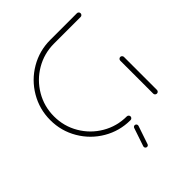

<svg xmlns="http://www.w3.org/2000/svg" viewBox="-188 -628 877 877"><g transform="rotate(-45 250.5 -189.5)"><path d="M296.3 -12.2Q296.3 -7.4 292.8 -3.7Q289.3 0 284.1 0Q213.7 0 154.3 -34.8Q94.8 -69.6 59.8 -129.3Q24.8 -188.9 24.8 -259.3Q24.8 -329.6 59.8 -389.3Q94.8 -448.9 154.3 -483.7Q213.7 -518.5 284.1 -518.5H456.3Q461.1 -518.5 464.6 -515Q468.1 -511.5 468.1 -506.7Q468.1 -501.5 464.6 -498Q461.1 -494.4 456.3 -494.4H284.1Q220.4 -494.4 166.3 -462.8Q112.2 -431.1 80.6 -377.2Q48.9 -323.3 48.9 -259.3Q48.9 -195.2 80.6 -141.3Q112.2 -87.4 166.3 -55.7Q220.4 -24.1 284.1 -24.1Q288.9 -24.1 292.6 -20.6Q296.3 -17 296.3 -12.2ZM455.2 -0.4Q450 -0.4 446.5 -3.9Q443 -7.4 443 -12.2V-225.2Q443 -230.4 446.7 -233.9Q450.4 -237.4 455.2 -237.4Q460 -237.4 463.5 -233.7Q467 -230 467 -225.2V-12.2Q467 -7.4 463.5 -3.9Q460 -0.4 455.2 -0.4ZM240.7 125.9 270.7 37Q271.9 33.7 274.6 31.7Q277.4 29.6 281.1 29.6Q286.7 29.6 289.8 34.1Q293 38.5 291.5 43.7L261.5 132.2Q260.4 135.9 257.6 138Q254.8 140 251.1 140Q245.6 140 242.4 135.6Q239.3 131.1 240.7 125.9Z"/></g></svg>

Font: 26F Galaxy Sans Thin
Style: Regular
Weight: 100
Designer: C₂₉H₂₅N₃O₅
Version: Version 1.100